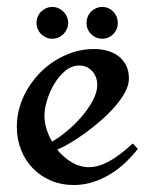

<svg xmlns="http://www.w3.org/2000/svg" viewBox="-20 -527 437 557"><path d="M379.9 -95.2Q362.8 -73.2 342.5 -54.2Q322.3 -35.2 298.6 -21Q274.9 -6.8 248.5 1.5Q222.2 9.8 193.8 9.8Q157.7 9.8 127.4 -3.2Q97.2 -16.1 75.2 -38.8Q53.2 -61.5 41 -92.5Q28.8 -123.5 28.8 -159.2Q28.8 -188.5 37.1 -216.8Q45.4 -245.1 60.5 -270Q75.7 -294.9 96.4 -316.2Q117.2 -337.4 142.1 -352.5Q167 -367.7 194.8 -376.2Q222.7 -384.8 252 -384.8Q272.5 -384.8 290.8 -379.9Q309.1 -375 323.2 -364.5Q337.4 -354 345.7 -337.6Q354 -321.3 354 -298.8Q354 -280.3 343 -259.8Q332 -239.3 314.2 -218.8Q296.4 -198.2 273.9 -178.5Q251.5 -158.7 228.3 -141.8Q205.1 -125 183.6 -112.3Q162.1 -99.6 146 -92.8Q164.1 -70.3 188 -56.2Q211.9 -42 238.8 -42Q255.9 -42 273.4 -48.6Q291 -55.2 307.4 -65.4Q323.7 -75.7 338.6 -87.9Q353.5 -100.1 365.2 -110.8ZM262.2 -280.8Q262.2 -292 258.5 -302.2Q254.9 -312.5 248 -320.1Q241.2 -327.6 231.7 -332.3Q222.2 -336.9 210 -336.9Q188 -336.9 169.4 -321.5Q150.9 -306.2 137.5 -283.7Q124 -261.2 116.5 -236.1Q108.9 -210.9 108.9 -191.9Q108.9 -173.3 114.7 -153.8Q120.6 -134.3 130.9 -116.2Q150.4 -127 173.3 -146Q196.3 -165 216.1 -187.7Q235.8 -210.4 249 -234.9Q262.2 -259.3 262.2 -280.8ZM131.8 -506.8Q141.1 -506.8 149.4 -503.2Q157.7 -499.5 164.1 -493.2Q170.4 -486.8 174.1 -478.3Q177.7 -469.7 177.7 -460.4Q177.7 -451.2 174.1 -442.9Q170.4 -434.6 164.1 -428.2Q157.7 -421.9 149.4 -418.2Q141.1 -414.6 131.8 -414.6Q122.1 -414.6 113.8 -418.2Q105.5 -421.9 99.1 -428.2Q92.8 -434.6 89.4 -442.9Q85.9 -451.2 85.9 -460.4Q85.9 -469.7 89.4 -478.3Q92.8 -486.8 99.1 -493.2Q105.5 -499.5 113.8 -503.2Q122.1 -506.8 131.8 -506.8ZM276.9 -506.8Q286.1 -506.8 294.4 -503.2Q302.7 -499.5 308.8 -493.2Q314.9 -486.8 318.4 -478.3Q321.8 -469.7 321.8 -460.4Q321.8 -451.2 318.4 -442.9Q314.9 -434.6 308.8 -428.2Q302.7 -421.9 294.4 -418.2Q286.1 -414.6 276.9 -414.6Q267.1 -414.6 258.8 -418.2Q250.5 -421.9 244.1 -428.2Q237.8 -434.6 234.4 -442.9Q231 -451.2 231 -460.4Q231 -469.7 234.4 -478.3Q237.8 -486.8 244.1 -493.2Q250.5 -499.5 258.8 -503.2Q267.1 -506.8 276.9 -506.8Z"/></svg>

Font: Redressed
Style: Regular
Weight: 400
Designer: Astigmatic (AOETI)
Foundry: Astigmatic (AOETI)
Version: Version 1.001